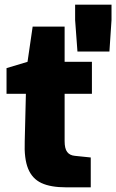

<svg xmlns="http://www.w3.org/2000/svg" viewBox="-20 -803 498 823"><path d="M86 -197 91 -401H8V-511L98 -538L120 -689H257V-538H374V-401H257V-198Q257 -166 268 -151.5Q279 -137 301 -135L369 -128V0H264Q197 0 157.5 -18.5Q118 -37 100.5 -80Q83 -123 86 -197ZM302 -717V-783H458V-717L449 -582H312Z"/></svg>

Font: Exo ExtraBold
Style: Regular
Weight: 800
Designer: Natanael Gama
Foundry: Natanael Gama
Version: Version 1.500